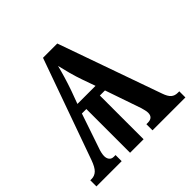

<svg xmlns="http://www.w3.org/2000/svg" viewBox="-176 -889 1065 1065"><g transform="rotate(-45 356.0 -357.0)"><path d="M3 0V-48H13Q37 -48 54.5 -64.5Q72 -81 87 -123L298 -714H410L625 -106Q636 -74 651 -61Q666 -48 689 -48H701V0H443V-48H454Q495 -48 495 -86Q495 -96 492 -108Q489 -120 486 -131L413 -343H373V0H267V-343H232L163 -140Q158 -127 155 -113Q152 -99 152 -89Q152 -71 161 -59.5Q170 -48 188 -48H201V0ZM252 -398H394L367 -474Q354 -511 343.5 -549.5Q333 -588 325 -623Q317 -591 305.5 -552.5Q294 -514 280 -474Z"/></g></svg>

Font: Noto Serif SemiCondensed SemiBold
Style: Regular
Weight: 600
Width: 4
Designer: Monotype Design Team
Foundry: Monotype Imaging Inc.
Version: Version 2.013; ttfautohint (v1.8.4.7-5d5b)